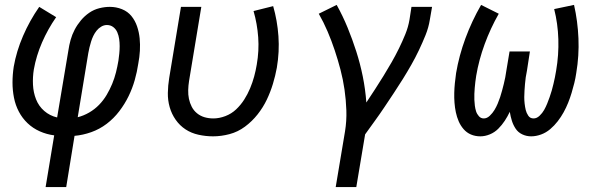

<svg xmlns="http://www.w3.org/2000/svg" viewBox="-20 -548 2440 783"><path d="M166 215 201 4Q170 0 142 -12.5Q114 -25 92.5 -45.5Q71 -66 57 -92.5Q43 -119 37 -149.5Q31 -180 31 -211.5Q31 -243 36 -276Q47 -339 74 -401.5Q101 -464 140 -520L209 -478Q175 -429 151.5 -375Q128 -321 118 -265Q113 -234 114.5 -202.5Q116 -171 127 -143Q138 -115 160.5 -95.5Q183 -76 213 -69L259 -343Q262 -364 268 -385.5Q274 -407 284.5 -427Q295 -447 310 -465Q325 -483 344 -496Q363 -509 385 -514.5Q407 -520 428 -520Q454 -520 477.5 -510.5Q501 -501 516 -482.5Q531 -464 539 -440.5Q547 -417 549.5 -392Q552 -367 550.5 -341Q549 -315 544 -289Q539 -255 529.5 -221.5Q520 -188 504.5 -156Q489 -124 466.5 -94.5Q444 -65 415 -43Q386 -21 352 -9Q318 3 284 6L250 215ZM297 -70Q321 -76 343.5 -89Q366 -102 384 -120.5Q402 -139 415 -161Q428 -183 437.5 -206Q447 -229 453 -253Q459 -277 463 -301Q465 -315 466.5 -330Q468 -345 468 -360Q468 -375 466 -389Q464 -403 458.5 -416Q453 -429 442 -437.5Q431 -446 416 -446Q404 -446 393 -439.5Q382 -433 374 -423Q366 -413 360.5 -401.5Q355 -390 351.5 -378.5Q348 -367 345 -355Q342 -343 340 -331Z M849 8Q819 8 789.5 1.5Q760 -5 736.5 -20.5Q713 -36 696.5 -59.5Q680 -83 672 -111Q664 -139 664.5 -169Q665 -199 670 -230L718 -520H801L751 -218Q748 -199 747.5 -180.5Q747 -162 750.5 -145Q754 -128 762 -112.5Q770 -97 783.5 -86Q797 -75 814 -70Q831 -65 850 -65Q874 -65 899 -74.5Q924 -84 943 -102Q962 -120 976 -142Q990 -164 1000 -188Q1010 -212 1016.5 -236Q1023 -260 1027 -284Q1037 -341 1033 -396Q1029 -451 1014 -503L1094 -523Q1111 -464 1115.5 -400.5Q1120 -337 1109 -272Q1103 -239 1093 -206Q1083 -173 1068 -141.5Q1053 -110 1030.5 -81.5Q1008 -53 979 -31.5Q950 -10 916 -1Q882 8 849 8Z M1349 215 1387 -12Q1394 -55 1392.5 -98Q1391 -141 1385 -182.5Q1379 -224 1368.5 -264Q1358 -304 1345 -343Q1332 -382 1316 -419.5Q1300 -457 1280 -492L1353 -528Q1378 -483 1397.5 -435.5Q1417 -388 1433 -338Q1449 -288 1459.5 -236Q1470 -184 1474 -130Q1492 -157 1509.5 -184Q1527 -211 1544 -238.5Q1561 -266 1577 -294Q1593 -322 1607 -350.5Q1621 -379 1633 -408.5Q1645 -438 1650 -468L1658 -520H1742L1733 -468Q1728 -436 1715.5 -405Q1703 -374 1688.5 -343.5Q1674 -313 1657.5 -284Q1641 -255 1623 -226Q1605 -197 1586 -168.5Q1567 -140 1548 -111.5Q1529 -83 1509 -55.5Q1489 -28 1469 0L1433 215Z M1939 8Q1918 8 1900.5 0.5Q1883 -7 1870.5 -21.5Q1858 -36 1850.5 -53.5Q1843 -71 1839 -90Q1835 -109 1833.5 -129Q1832 -149 1832.5 -169Q1833 -189 1835 -209Q1837 -229 1840 -250Q1852 -321 1878 -391.5Q1904 -462 1942 -528L2014 -492Q1980 -432 1956.5 -368Q1933 -304 1922 -239Q1920 -226 1918.5 -214Q1917 -202 1916 -189.5Q1915 -177 1914.5 -165Q1914 -153 1914.5 -141Q1915 -129 1916.5 -117Q1918 -105 1921.5 -94Q1925 -83 1933 -74Q1941 -65 1953 -65Q1966 -65 1977.5 -76Q1989 -87 1996.5 -99.5Q2004 -112 2009.5 -125Q2015 -138 2019.5 -151.5Q2024 -165 2027.5 -178.5Q2031 -192 2034.5 -205.5Q2038 -219 2040.5 -232.5Q2043 -246 2045 -260L2058 -338H2141L2129 -260Q2126 -246 2124 -232.5Q2122 -219 2121 -205.5Q2120 -192 2119 -178.5Q2118 -165 2118 -152Q2118 -139 2119.5 -125.5Q2121 -112 2124 -99.5Q2127 -87 2134.5 -76Q2142 -65 2156 -65Q2169 -65 2180.5 -76Q2192 -87 2199 -99.5Q2206 -112 2211.5 -125.5Q2217 -139 2221.5 -152Q2226 -165 2230 -178.5Q2234 -192 2237 -205.5Q2240 -219 2243 -232.5Q2246 -246 2248 -260Q2259 -324 2257 -388Q2255 -452 2240 -511L2321 -528Q2336 -462 2339 -391.5Q2342 -321 2330 -250Q2327 -229 2322 -209Q2317 -189 2311 -169Q2305 -149 2297 -129Q2289 -109 2278.5 -90Q2268 -71 2254.5 -53.5Q2241 -36 2224 -21.5Q2207 -7 2186.5 0.5Q2166 8 2146 8Q2127 8 2110 0Q2093 -8 2083 -23Q2073 -38 2067.5 -55.5Q2062 -73 2059 -92Q2050 -73 2038.5 -55.5Q2027 -38 2012 -23Q1997 -8 1977.5 0Q1958 8 1939 8Z"/></svg>

Font: Iosevka SS04 Extended Oblique
Style: Regular
Weight: 400
Width: 7
Italic angle: -9°
Monospace: yes
Designer: Belleve Invis
Foundry: Belleve Invis
Version: Version 19.0.0; ttfautohint (v1.8.4)